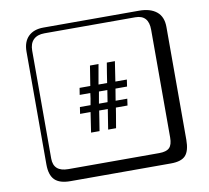

<svg xmlns="http://www.w3.org/2000/svg" viewBox="-99 -865 1297 1189"><g transform="rotate(-10 550.0 -271.0)"><path d="M560.1 -230 571.8 -304.2H519Q514.2 -272 505.9 -230ZM623 -304.2 610.8 -230H684.1L678.2 -188H605Q603 -173.8 598.6 -147.9Q594.2 -122.1 590.6 -101.1Q586.9 -80.1 584 -62H534.2L554.2 -188H500Q497.1 -169.9 490.5 -127Q483.9 -84 480 -62H426.8L445.8 -188H379.9L386.2 -230H453.1Q461.9 -274.9 464.8 -304.2H397.9L404.8 -347.2H472.2Q481.9 -407.2 492.2 -472.2H545.9L523.9 -347.2H578.1Q581.1 -366.2 587.6 -408.7Q594.2 -451.2 598.1 -472.2H648.9L629.9 -347.2H702.1L695.8 -304.2ZM249 -717.8Q204.1 -717.8 179.9 -693.8Q155.8 -669.9 155.8 -625V53.2Q155.8 136.2 249 136.2H820.8Q865.7 136.2 884.8 117.2Q903.8 98.1 903.8 53.2V-625Q903.8 -717.8 820.8 -717.8ZM1000 84Q1000 152.8 973.4 182.4Q946.8 211.9 880.9 211.9H249Q181.2 211.9 150.6 181.4Q120.1 150.9 120.1 84V-625Q120.1 -687 154.1 -720.5Q188 -753.9 249 -753.9H851.1Q920.9 -753.9 960.4 -721.9Q1000 -689.9 1000 -625Z"/></g></svg>

Font: Linux Biolinum Keyboard
Style: Regular
Weight: 700
Designer: Philipp H. Poll
Foundry: Philipp H. Poll
Version: Version 0.6.1 ; ttfautohint (v0.9)